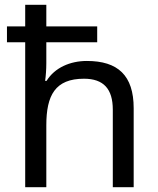

<svg xmlns="http://www.w3.org/2000/svg" viewBox="-20 -780 658 800"><path d="M173 -760H85V-670H9V-604H85V0H173V-258C173 -383 210 -452 330 -452C412 -452 450 -409 450 -323V0H537V-329C537 -466 471 -526 342 -526C272 -526 208 -498 174 -443H168C171 -464 173 -491 173 -517V-604H385V-670H173Z"/></svg>

Font: Noto Sans Runic
Style: Regular
Weight: 400
Designer: Monotype Design Team
Foundry: Monotype Imaging Inc.
Version: Version 2.002